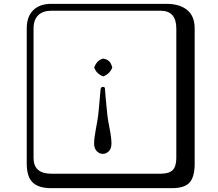

<svg xmlns="http://www.w3.org/2000/svg" viewBox="-20 -774 1140 1006"><path d="M519 32.2Q501 32.2 487.1 18.1Q473.1 3.9 473.1 -22Q473.1 -49.8 482.2 -97.4Q491.2 -145 494.1 -167Q496.1 -179.2 506.8 -304.2Q508.8 -319.3 519 -318.8Q530.3 -318.8 529.8 -309.1Q529.8 -305.2 534.4 -253.7Q539.1 -202.1 543 -167Q545.9 -143.1 554.9 -97.4Q564 -51.8 564 -22Q564 4.9 550 18.6Q536.1 32.2 519 32.2ZM567.9 -421.9V-418.9Q554.7 -386.7 522 -374H520Q485.8 -387.2 474.1 -418.9V-421.9Q488.3 -459 520 -466.8H522Q542 -462.9 552 -452.9Q562 -442.9 567.9 -421.9ZM249 -717.8Q204.1 -717.8 179.9 -693.8Q155.8 -669.9 155.8 -625V53.2Q155.8 136.2 249 136.2H820.8Q865.7 136.2 884.8 117.2Q903.8 98.1 903.8 53.2V-625Q903.8 -717.8 820.8 -717.8ZM1000 84Q1000 152.8 973.4 182.4Q946.8 211.9 880.9 211.9H249Q181.2 211.9 150.6 181.4Q120.1 150.9 120.1 84V-625Q120.1 -687 154.1 -720.5Q188 -753.9 249 -753.9H851.1Q920.9 -753.9 960.4 -721.9Q1000 -689.9 1000 -625Z"/></svg>

Font: Linux Biolinum Keyboard O
Style: Regular
Weight: 700
Designer: Philipp H. Poll
Foundry: Philipp H. Poll
Version: Version 0.6.1